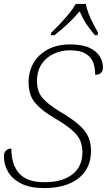

<svg xmlns="http://www.w3.org/2000/svg" viewBox="-24 -951 546 981"><path d="M202 10Q132 10 86.5 -12Q41 -34 18.5 -71Q-4 -108 -4 -153Q-4 -172 7 -182Q18 -192 34 -192Q34 -110 74 -65Q114 -20 204 -20Q293 -20 345 -59.5Q397 -99 397 -173Q397 -206 386 -232.5Q375 -259 344 -286Q313 -313 254 -348Q193 -383 157.5 -423Q122 -463 122 -531Q122 -586 147.5 -629.5Q173 -673 220.5 -698.5Q268 -724 335 -724Q397 -724 433.5 -706.5Q470 -689 486 -662.5Q502 -636 502 -607Q502 -569 462 -569Q463 -601 453 -629.5Q443 -658 415 -676Q387 -694 332 -694Q289 -694 251 -676.5Q213 -659 189 -624Q165 -589 165 -535Q165 -482 195 -448.5Q225 -415 282 -381Q343 -345 377.5 -315Q412 -285 426.5 -253Q441 -221 441 -180Q441 -90 377 -40Q313 10 202 10ZM238 -784Q258 -803 282.5 -829Q307 -855 329 -882Q351 -909 363 -931H415Q418 -909 428.5 -882Q439 -855 452.5 -829Q466 -803 477 -784L474 -771H461Q433 -804 415.5 -831Q398 -858 383 -893Q353 -858 324.5 -831Q296 -804 254 -771H235Z"/></svg>

Font: Noto Serif ExtraLight
Style: Italic
Weight: 200
Italic angle: -12°
Designer: Monotype Design Team
Foundry: Monotype Imaging Inc.
Version: Version 2.014; ttfautohint (v1.8.4.7-5d5b)